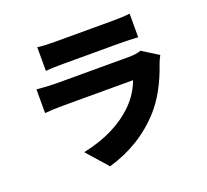

<svg xmlns="http://www.w3.org/2000/svg" viewBox="-140 -951 1281 1190"><g transform="rotate(-20 500.0 -356.0)"><path d="M919 -474Q903 -444 897 -426Q838 -254 748 -153Q606 6 391 68L270 -69Q489 -115 614 -240Q677 -303 707 -385H252Q181 -385 125 -380V-536Q206 -529 252 -529H728Q785 -529 812 -541ZM219 -780Q261 -774 331 -774H710Q785 -774 828 -780V-624Q772 -628 708 -628H331Q259 -628 219 -624Z"/></g></svg>

Font: KaiGen Gothic KR Heavy
Style: Heavy
Weight: 900
Designer: Ryoko NISHIZUKA  (kana & ideographs); Paul D. Hunt (Latin, Greek & Cyrillic); Wenlong ZHANG  (bopomofo); Sandoll Communi
Foundry: Adobe Systems Incorporated
Version: Version 1.002 March 28, 2018